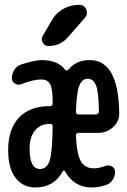

<svg xmlns="http://www.w3.org/2000/svg" viewBox="-20 -785 540 814"><path d="M190.4 -259.8Q151.4 -259.8 128.4 -231.9Q105.5 -204.1 105.5 -155.3Q105.5 -68.4 149.4 -68.4Q178.7 -68.4 190.4 -104Q202.1 -139.6 203.1 -249Q203.1 -259.8 192.4 -259.8ZM301.8 -311.5Q301.8 -299.8 313.5 -299.8H386.7Q391.6 -299.8 395.5 -303.7Q399.4 -307.6 399.4 -311.5Q398.4 -394.5 387.2 -422.9Q376 -451.2 352.1 -451.2Q328.1 -451.2 316.4 -422.4Q304.7 -393.6 301.8 -311.5ZM129.9 9.8Q78.1 9.8 46.4 -30.3Q14.6 -70.3 14.6 -147.5Q14.6 -238.3 60.5 -286.6Q106.4 -335 190.4 -335H192.4Q203.1 -335 203.1 -345.7V-359.4Q203.1 -410.2 191.9 -429.2Q180.7 -448.2 155.3 -448.2Q121.1 -448.2 69.3 -427.7Q55.7 -422.9 43 -430.7Q30.3 -438.5 30.3 -453.1Q30.3 -472.7 41 -489.3Q51.8 -505.9 70.3 -511.7Q124 -529.3 155.3 -530.3Q226.6 -530.3 255.9 -489.3Q257.8 -486.3 262.7 -486.3Q267.6 -486.3 269.5 -489.3Q302.7 -530.3 360.4 -530.3Q482.4 -530.3 485.4 -305.7Q486.3 -270.5 459.5 -246.1Q432.6 -221.7 396.5 -221.7H313.5Q302.7 -221.7 301.8 -210.9Q305.7 -129.9 323.2 -100.6Q340.8 -71.3 377.9 -71.3Q399.4 -71.3 428.7 -82Q442.4 -86.9 455.1 -79.1Q467.8 -71.3 467.8 -56.6Q467.8 -37.1 457 -21.5Q446.3 -5.9 427.7 0Q397.5 9.8 370.1 9.8Q293 9.8 255.9 -58.6Q253.9 -61.5 251 -61.5Q248 -61.5 246.1 -58.6Q209 9.8 129.9 9.8ZM201.2 -701.2Q218.8 -731.4 249.5 -748Q280.3 -764.6 315.4 -764.6Q337.9 -764.6 345.7 -745.1Q353.5 -725.6 339.8 -709L267.6 -627Q235.4 -589.8 184.6 -589.8Q168.9 -589.8 161.1 -604.5Q153.3 -619.1 161.1 -632.8Z"/></svg>

Font: Rounded-X Mgen+ 1mn medium
Style: Regular
Weight: 500
Designer: [Source Han Sans]
Ryoko NISHIZUKA  (kana & ideographs); Paul D. Hunt (Latin, Greek & Cyrillic); Wenlong ZHANG  (bopomofo
Version: Version 1.059.20150602